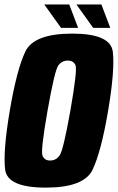

<svg xmlns="http://www.w3.org/2000/svg" viewBox="-24 -830 524 854"><path d="M179.5 4.5Q8.5 4.5 -1.2 -76Q-11 -156.5 19.5 -338Q50.5 -520 88.5 -600.2Q126.5 -680.5 297.2 -680.5Q468 -680.5 477.8 -599.8Q487.5 -519 457 -338Q426 -155.5 388 -75.5Q350 4.5 179.5 4.5ZM199 -116Q225 -116 241.2 -138.5Q257.5 -161 289 -338Q320.5 -518 312 -539.2Q303.5 -560.5 277.5 -560.5Q251.5 -560.5 235.5 -539.2Q219.5 -518 187.5 -338Q156.5 -161 164.8 -138.5Q173 -116 199 -116ZM390.5 -706 316 -810H427L466.5 -706ZM247.5 -706 173 -810H284L323.5 -706Z"/></svg>

Font: Anybody Condensed ExtraBold
Style: Italic
Weight: 800
Width: 3
Italic angle: -10°
Designer: Tyler Finck
Foundry: Etcetera Type Company
Version: Version 1.010; ttfautohint (v1.8.3) -l 8 -r 50 -G 200 -x 14 